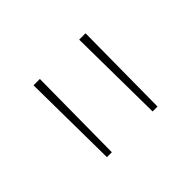

<svg xmlns="http://www.w3.org/2000/svg" viewBox="-66 -763 428 428"><g transform="rotate(-45 148.0 -549.5)"><path d="M84 -435.5H68.5L66 -664.5H86ZM228 -435.5H212.5L210 -664.5H230Z"/></g></svg>

Font: Anek Tamil Medium Thin
Style: Regular
Weight: 250
Version: Version 1.003